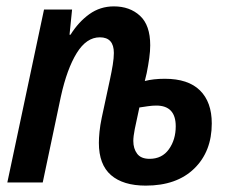

<svg xmlns="http://www.w3.org/2000/svg" viewBox="-20 -572 734 602"><path d="M437 10Q366 10 328 -23Q290 -56 290 -124Q290 -139 292 -159Q294 -179 299 -203L325 -324Q330 -347 333.5 -368.5Q337 -390 337 -406Q337 -455 293 -455Q251 -455 220.5 -405.5Q190 -356 171 -270L114 0H3L118 -542H206L198 -463H201Q226 -503 260 -527.5Q294 -552 337 -552Q387 -552 419 -522.5Q451 -493 451 -430Q451 -412 448 -390Q445 -368 440 -343L434 -318Q461 -325 497 -325Q570 -325 607 -288.5Q644 -252 644 -185Q644 -97 589 -43.5Q534 10 437 10ZM449 -74Q488 -74 509.5 -104Q531 -134 531 -176Q531 -241 470 -241Q458 -241 444 -239Q430 -237 417 -235Q407 -190 402.5 -167Q398 -144 398 -130Q398 -106 410 -90Q422 -74 449 -74Z"/></svg>

Font: Noto Sans Condensed SemiBold
Style: Italic
Weight: 600
Width: 3
Italic angle: -12°
Designer: Monotype Design Team
Foundry: Monotype Imaging Inc.
Version: Version 2.013; ttfautohint (v1.8.4.7-5d5b)